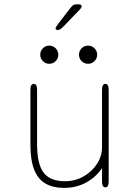

<svg xmlns="http://www.w3.org/2000/svg" viewBox="-20 -878 659 909"><path d="M140 -481Q155.5 -481 155.5 -452.5V-197Q155.5 -101 186.5 -60.5Q217.5 -20 287 -20Q336 -20 375.8 -42.8Q415.5 -65.5 439.2 -102.2Q463 -139 463 -181V-452.5Q463 -481 479 -481Q494.5 -481 494.5 -452.5V-19.5Q494.5 9 479 9Q463 9 463 -19.5V-82Q436.5 -41.5 389.8 -15Q343 11.5 283.5 11.5Q230.5 11.5 195 -9.2Q159.5 -30 141.8 -75Q124 -120 124 -192.5V-452.5Q124 -481 140 -481ZM213 -576Q195.5 -576 183 -588.5Q170.5 -601 170.5 -619Q170.5 -637 183 -649.5Q195.5 -662 213 -662Q231 -662 243.5 -649.5Q256 -637 256 -619Q256 -601 243.5 -588.5Q231 -576 213 -576ZM397 -576Q379 -576 366.5 -588.5Q354 -601 354 -619Q354 -637 366.5 -649.5Q379 -662 397 -662Q414.5 -662 427.2 -649.5Q440 -637 440 -619Q440 -601 427.2 -588.5Q414.5 -576 397 -576ZM253 -735.5Q251 -735.5 247 -737.2Q243 -739 243 -743Q243 -749 257.5 -768L314 -841Q321 -850 326.8 -853.8Q332.5 -857.5 343.5 -857.5H351.5Q357.5 -857.5 362 -855.5Q366.5 -853.5 366.5 -849Q366.5 -841.5 357.5 -832.5L281 -753Q273 -745 266 -740.2Q259 -735.5 253 -735.5Z"/></svg>

Font: Sono ExtraLight Monospace ExtraLight
Style: Regular
Weight: 250
Version: Version 2.112